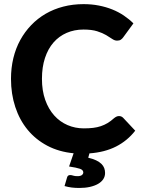

<svg xmlns="http://www.w3.org/2000/svg" viewBox="-20 -754 699 952"><path d="M650.5 -106Q611.5 -56 555.5 -27.5Q499.5 1 423.5 6.5L417.5 28Q441 33.5 457 41.2Q473 49 482.8 58.5Q492.5 68 496.8 79.5Q501 91 501 103.5Q501 121 491.8 134.8Q482.5 148.5 465.8 158Q449 167.5 425.5 172.8Q402 178 373.5 178Q353 178 335.2 175.8Q317.5 173.5 300 168.5L312.5 126Q315.5 114 328 114Q335 114 343 116.8Q351 119.5 364 119.5Q379 119.5 386 114Q393 108.5 393 101Q393 88.5 376.2 82.8Q359.5 77 322.5 71.5L345 6Q272.5 -1 215 -31.2Q157.5 -61.5 117.2 -110.2Q77 -159 55.8 -223.5Q34.5 -288 34.5 -363Q34.5 -417 46.2 -465.8Q58 -514.5 80.5 -555.5Q103 -596.5 134.8 -629.5Q166.5 -662.5 206.5 -685.8Q246.5 -709 293.8 -721.2Q341 -733.5 394.5 -733.5Q434.5 -733.5 470.2 -726.5Q506 -719.5 537 -707Q568 -694.5 594.2 -676.8Q620.5 -659 641.5 -638L591 -569Q586.5 -562.5 579.5 -557.5Q572.5 -552.5 560.5 -552.5Q548.5 -552.5 536.2 -561Q524 -569.5 506.2 -580Q488.5 -590.5 461.8 -599Q435 -607.5 394 -607.5Q348.5 -607.5 310.5 -591Q272.5 -574.5 245.2 -543.2Q218 -512 203 -466.5Q188 -421 188 -363Q188 -304.5 204.2 -258.8Q220.5 -213 248.8 -181.5Q277 -150 314.8 -133.8Q352.5 -117.5 395.5 -117.5Q421 -117.5 441.8 -120Q462.5 -122.5 480.2 -128.5Q498 -134.5 513.8 -144Q529.5 -153.5 545.5 -168Q551 -172.5 557 -175.5Q563 -178.5 570 -178.5Q582.5 -178.5 591 -169.5Z"/></svg>

Font: Lato
Style: Regular
Weight: 800
Designer: Lukasz Dziedzic with Adam Twardoch and Botio Nikoltchev
Foundry: tyPoland Lukasz Dziedzic
Version: Version 2.015; 2015-08-06; http://www.latofonts.com/; ttfaut